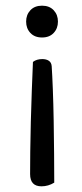

<svg xmlns="http://www.w3.org/2000/svg" viewBox="-20 -487 290 676"><path d="M86 126Q86 96 86.5 47Q87 -2 88.5 -57.5Q90 -113 92 -169Q94 -225 96 -269Q109 -279 129 -279Q143 -279 152 -273Q161 -267 162 -254Q164 -225 166 -173Q168 -121 169 -62Q170 -3 170.5 55.5Q171 114 171 156Q150 169 126 169Q86 169 86 126ZM184 -411Q184 -387 169 -371Q154 -355 128 -355Q102 -355 87 -371Q72 -387 72 -411Q72 -435 87 -451Q102 -467 128 -467Q154 -467 169 -451Q184 -435 184 -411Z"/></svg>

Font: Baloo Da 2
Style: Regular
Weight: 400
Designer: Noopur Datye, Sulekha Rajkumar and Ek Type
Foundry: Ek Type
Version: Version 1.640;hotconv 1.0.111;makeotfexe 2.5.65597; ttfautoh